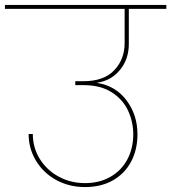

<svg xmlns="http://www.w3.org/2000/svg" viewBox="-55 -760 694 778"><path d="M467 -582Q467 -520 431 -476.5Q395 -433 339 -425V-424Q414 -412 458 -353Q502 -294 502 -216Q502 -154 476.5 -105.5Q451 -57 403 -29.5Q355 -2 290 -2Q225 -2 173 -30.5Q121 -59 91 -108.5Q61 -158 61 -217H78Q78 -162 106 -116.5Q134 -71 182.5 -44.5Q231 -18 290 -18Q348 -18 392.5 -43.5Q437 -69 461 -114Q485 -159 485 -216Q485 -265 464.5 -310.5Q444 -356 398.5 -385.5Q353 -415 284 -415H250V-431H284Q366 -431 408 -475.5Q450 -520 450 -585V-724H-35V-740H619V-724H467Z"/></svg>

Font: Fz Poppins Thin
Style: Regular
Weight: 100
Designer: Ninad Kale (Devanagari), Jonny Pinhorn (Latin)
Foundry: Indian Type Foundry
Version: Vit hóa bi Vntype.Com & FontZin.Com